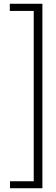

<svg xmlns="http://www.w3.org/2000/svg" viewBox="-20 -770 296 1019"><path d="M33 229V192H159V-712H32V-750H205V229Z"/></svg>

Font: Didactic
Style: Regular
Weight: 400
Designer: Tyler Finck
Foundry: Etcetera Type Co
Version: Version 3.007;FEAKit 1.0